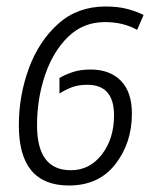

<svg xmlns="http://www.w3.org/2000/svg" viewBox="-20 -561 475 591"><path d="M192 10Q284 10 335 -55.5Q386 -121 386 -211Q386 -278 352 -312.5Q318 -347 259 -347Q227 -347 203.5 -339Q180 -331 163 -321V-273Q180 -284 200 -292Q220 -300 249 -300Q331 -300 331 -206Q331 -134 293.5 -85.5Q256 -37 198 -37Q94 -37 94 -175Q94 -257 118.5 -329.5Q143 -402 189.5 -447.5Q236 -493 303 -493Q360 -493 402 -469L422 -515Q400 -526 371.5 -533.5Q343 -541 305 -541Q219 -541 159.5 -488Q100 -435 69 -351Q38 -267 38 -175Q38 10 192 10Z"/></svg>

Font: Noto Sans Display SemiCondensed Light
Style: Italic
Weight: 300
Width: 4
Italic angle: -12°
Designer: Monotype Design Team
Foundry: Monotype Imaging Inc.
Version: Version 1.900